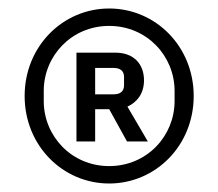

<svg xmlns="http://www.w3.org/2000/svg" viewBox="-20 -730 514 452"><path d="M237 -298C346 -298 436 -387 436 -504C436 -621 346 -710 237 -710C128 -710 38 -621 38 -504C38 -387 128 -298 237 -298ZM237 -339C148 -339 83 -410 83 -492V-516C83 -598 148 -669 237 -669C326 -669 391 -598 391 -516V-492C391 -410 326 -339 237 -339ZM204 -473H237L279 -397H328L280 -479C302 -489 319 -509 319 -541C319 -579 295 -606 252 -606H160V-397H204ZM204 -508V-570H248C263 -570 272 -563 272 -549V-529C272 -515 263 -508 248 -508Z"/></svg>

Font: IBM Plex Thai Text
Style: Regular
Weight: 450
Designer: Mike Abbink, Paul van der Laan, Pieter van Rosmalen, Ben Mitchell, Mark Frömberg
Foundry: Bold Monday
Version: Version 1.0